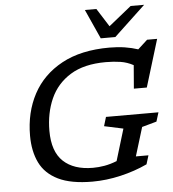

<svg xmlns="http://www.w3.org/2000/svg" viewBox="-61 -991 953 1057"><g transform="rotate(-5 415.0 -462.5)"><path d="M416.5 -65.5Q448 -65.5 480.8 -71.2Q513.5 -77 549 -91L602 -266L497 -288.5L512 -338.5H802L786.5 -288.5L705.5 -266L657 -107.5H726.5L711.5 -59Q643 -27 563.8 -8.5Q484.5 10 407.5 10Q289 10 218.5 -24.5Q148 -59 117.2 -122.2Q86.5 -185.5 86.5 -271.5Q86.5 -400 140.2 -500.8Q194 -601.5 300.2 -659.2Q406.5 -717 564 -717Q609.5 -717 649 -710.8Q688.5 -704.5 721.5 -693.5L774.5 -742H830L750 -480H678.5L689 -609Q655 -627.5 618 -633.2Q581 -639 537 -639Q416.5 -639 341 -592.2Q265.5 -545.5 230.2 -466.2Q195 -387 195 -289Q195 -174.5 253 -120Q311 -65.5 416.5 -65.5ZM775 -935 601.5 -772H521L447.5 -935H511L575 -834L700.5 -935Z"/></g></svg>

Font: Newsreader 6pt
Style: Italic
Weight: 400
Italic angle: -17°
Designer: Hugues Gentile
Foundry: Production Type
Version: Version 1.003; ttfautohint (v1.8.3)